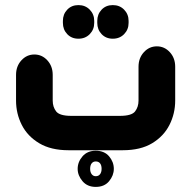

<svg xmlns="http://www.w3.org/2000/svg" viewBox="-20 -590 750 754"><path d="M288 -438Q261 -438 244 -456Q227 -474 227 -500V-508Q227 -534 244 -552Q261 -570 288 -570Q315 -570 332.5 -552Q350 -534 350 -508V-500Q350 -474 332.5 -456Q315 -438 288 -438ZM423 -438Q396 -438 379 -456Q362 -474 362 -500V-508Q362 -534 379 -552Q396 -570 423 -570Q450 -570 467.5 -552Q485 -534 485 -508V-500Q485 -474 467.5 -456Q450 -438 423 -438ZM462 0H249Q180 0 134 -27.5Q88 -55 65.5 -99.5Q43 -144 43 -195V-296Q43 -330 64 -353Q85 -376 115 -376Q145 -376 166 -353Q187 -330 187 -296V-195Q187 -170 200.5 -152.5Q214 -135 260 -135H451Q497 -135 510.5 -152.5Q524 -170 524 -195V-328Q524 -362 545 -385Q566 -408 596 -408Q626 -408 647 -385Q668 -362 668 -328V-195Q668 -144 645.5 -99.5Q623 -55 577.5 -27.5Q532 0 462 0ZM356 144Q323 144 304 121.5Q285 99 285 73Q285 46 304 24Q323 2 356 2Q390 2 408.5 24Q427 46 427 73Q427 99 408.5 121.5Q390 144 356 144ZM356 102Q367 102 373 94Q379 86 379 73Q379 59 373 51.5Q367 44 356 44Q346 44 340 51.5Q334 59 334 73Q334 86 340 94Q346 102 356 102Z"/></svg>

Font: Beiruti Black
Style: Regular
Weight: 900
Designer: Arlette Boutros
Foundry: Boutros
Version: Version 1.41